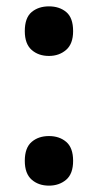

<svg xmlns="http://www.w3.org/2000/svg" viewBox="-20 -572 308 604"><path d="M58 -474Q58 -516 79.5 -534Q101 -552 134 -552Q167 -552 188.5 -534Q210 -516 210 -474Q210 -434 188 -415Q166 -396 134 -396Q101 -396 79.5 -415Q58 -434 58 -474ZM58 -66Q58 -107 79.5 -125.5Q101 -144 134 -144Q167 -144 188.5 -125.5Q210 -107 210 -66Q210 -25 188 -6.5Q166 12 134 12Q101 12 79.5 -7Q58 -26 58 -66Z"/></svg>

Font: Noto Sans Bengali SemiCondensed SemiBold
Style: Regular
Weight: 600
Width: 4
Designer: Joana Ranito - Universal Thirst; Jelle Bosma - Monotype Design Team
Foundry: Universal Thirst ehf.
Version: Version 3.000; ttfautohint (v1.8.4.7-5d5b)